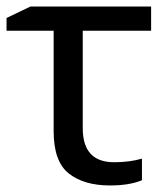

<svg xmlns="http://www.w3.org/2000/svg" viewBox="-20 -556 499 587"><path d="M442 -536V-462H233V-164Q233 -60 329 -60Q376 -60 414 -71V-5Q376 11 316 11Q237 11 190.5 -25.5Q144 -62 144 -155V-462H0V-501L73 -536Z"/></svg>

Font: Advent Sans Logo
Style: Regular
Weight: 400
Designer: Types & Symbols
Foundry: Types & Symbols
Version: Version 1.002